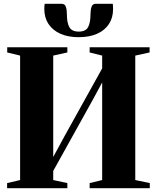

<svg xmlns="http://www.w3.org/2000/svg" viewBox="-20 -992 826 1012"><path d="M17.5 0V-27L86 -43V-699L18 -715.5V-743H335V-715.5L260.5 -699V-164.5L320.5 -275L518.5 -631.5V-699L452.5 -715.5V-743H768.5V-715.5L693 -699V-43L769.5 -27V0H452.5V-27L518.5 -43V-557.5L471 -469.5L260.5 -91V-43L335 -27V0ZM304.5 -972Q322 -972 327.2 -956Q332.5 -940 332.5 -917.5Q332.5 -872 345.5 -848.8Q358.5 -825.5 395 -825.5Q431.5 -825.5 444.2 -848.8Q457 -872 457 -917.5Q457 -940 462.5 -956Q468 -972 485 -972H574.5Q575 -965.5 575.5 -958.5Q576 -951.5 576 -944.5Q576 -899 554.5 -865.8Q533 -832.5 492.2 -814.2Q451.5 -796 394.5 -796Q338.5 -796 298 -814.2Q257.5 -832.5 235.5 -865.8Q213.5 -899 213.5 -944.5Q213.5 -951.5 214 -958.5Q214.5 -965.5 215.5 -972Z"/></svg>

Font: Merriweather 120pt ExtraBold
Style: Regular
Weight: 800
Version: Version 2.100